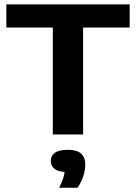

<svg xmlns="http://www.w3.org/2000/svg" viewBox="-20 -615 622 878"><path d="M221.5 0V-489H9V-595H573V-489H360V0ZM250.5 243.5Q266.5 211.5 272 189.2Q277.5 167 277.5 143.5L301.5 172H291Q249 172 230.5 158Q212 144 212 121Q212 97.5 231 83.8Q250 70 290 70Q331.5 70 350.8 87.5Q370 105 370 138Q370 163 360.5 191.8Q351 220.5 334.5 243.5Z"/></svg>

Font: Encode Sans SC SemiExpanded SemiBold
Style: Regular
Weight: 600
Width: 6
Designer: Multiple Designers
Foundry: Impallari Type
Version: Version 3.002